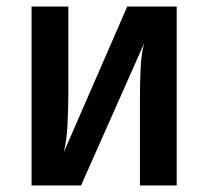

<svg xmlns="http://www.w3.org/2000/svg" viewBox="-20 -570 640 590"><path d="M77 0V-550H190V-284Q190 -239 187.5 -188.5Q185 -138 176 -102L371 -550H523V0H410V-267Q410 -311 412 -358Q414 -405 423 -437L229 0Z"/></svg>

Font: JetBrains Mono NL
Style: Bold
Weight: 700
Monospace: yes
Designer: Philipp Nurullin, Konstantin Bulenkov
Foundry: JetBrains
Version: Version 2.305; ttfautohint (v1.8.4.7-5d5b)